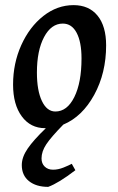

<svg xmlns="http://www.w3.org/2000/svg" viewBox="-20 -488 462 749"><path d="M227 -2Q179 47 160.5 75Q142 103 142 130Q142 150 154.5 162Q167 174 187 174Q207 174 228 165.5Q249 157 260 151L274 176Q209 226 168 241Q121 241 93 218.5Q65 196 65 156Q65 125 88 91.5Q111 58 159 12H156Q99 12 65 -34Q31 -80 31 -158Q31 -241 63 -312Q95 -383 149 -425.5Q203 -468 267 -468Q327 -468 360.5 -427Q394 -386 394 -311Q394 -203 347.5 -118Q301 -33 227 -2ZM196 -53Q242 -53 270 -109.5Q298 -166 298 -260Q298 -324 279 -360Q260 -396 225 -396Q180 -396 152 -343.5Q124 -291 124 -205Q124 -135 143.5 -94Q163 -53 196 -53Z"/></svg>

Font: Alegreya Medium
Style: Italic
Weight: 500
Italic angle: -7°
Designer: Juan Pablo del Peral
Foundry: Huerta Tipografica
Version: Version 2.008; ttfautohint (v1.8)